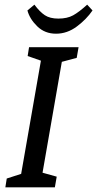

<svg xmlns="http://www.w3.org/2000/svg" viewBox="-20 -806 418 826"><path d="M246 -540 163 -63 224 -46 216 0H3L9 -38L71 -58L156 -545L99 -565L105 -603H318L310 -557ZM98 -761 128 -786Q151 -755 173 -740.5Q195 -726 231 -726Q269 -726 294.5 -740Q320 -754 355 -786L378 -761Q352 -723 310.5 -692Q269 -661 221 -661Q173 -661 140.5 -692.5Q108 -724 98 -761Z"/></svg>

Font: Grenze
Style: Italic
Weight: 400
Italic angle: -10°
Designer: Renata Polastri
Foundry: Omnibus-Type
Version: Version 1.002; ttfautohint (v1.8)